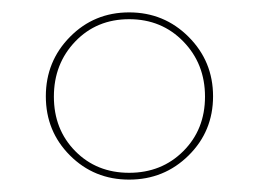

<svg xmlns="http://www.w3.org/2000/svg" viewBox="-20 -686 418 310"><path d="M188.5 -396Q132 -396 93 -435Q54 -474 54 -530.5Q54 -587 93 -626.5Q132 -666 188.5 -666Q245 -666 284.5 -626.5Q324 -587 324 -530.5Q324 -474 284.5 -435Q245 -396 188.5 -396ZM101.5 -619Q67 -583 67 -530Q67 -477 101.5 -442Q136 -407 188.5 -407Q241 -407 276 -442Q311 -477 311 -530Q311 -583 276 -619Q241 -655 188.5 -655Q136 -655 101.5 -619Z"/></svg>

Font: Almendra Display
Style: Regular
Weight: 400
Designer: Ana Sanfelippo
Foundry: Ana Sanfelippo
Version: Version 1.004